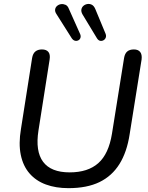

<svg xmlns="http://www.w3.org/2000/svg" viewBox="-20 -969 771 998"><path d="M336 9Q270 9 218.5 -10Q167 -29 133.5 -67.5Q100 -106 88 -164Q76 -222 89 -299L147 -668Q151 -691 164 -701.5Q177 -712 198 -712Q221 -712 231.5 -699Q242 -686 238 -660L180 -291Q163 -183 204 -128Q245 -73 342 -73Q437 -73 491 -121Q545 -169 562 -274L625 -668Q629 -691 641.5 -701.5Q654 -712 676 -712Q698 -712 708.5 -699Q719 -686 716 -660L654 -272Q640 -179 601 -116.5Q562 -54 497 -22.5Q432 9 336 9ZM484 -770 409 -894Q401 -908 403 -919.5Q405 -931 413.5 -938.5Q422 -946 434 -948Q446 -950 457 -944.5Q468 -939 475 -923L529 -793Q533 -782 529.5 -773Q526 -764 517.5 -759.5Q509 -755 500 -757Q491 -759 484 -770ZM353 -770 274 -895Q265 -908 266.5 -919.5Q268 -931 277 -938.5Q286 -946 297.5 -947.5Q309 -949 320.5 -944Q332 -939 338 -923L397 -791Q401 -781 398 -772Q395 -763 386.5 -759Q378 -755 369 -757.5Q360 -760 353 -770Z"/></svg>

Font: Nunito Medium
Style: Italic
Weight: 500
Designer: Vernon Adams
Foundry: Vernon Adams
Version: Version 3.601